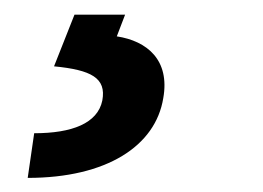

<svg xmlns="http://www.w3.org/2000/svg" viewBox="-20 -23 361 264"><path d="M82.4 -2.8 54.3 68.2C105.5 73.2 126.4 84.2 120.7 115.1C114.3 146.7 78.8 160.2 27 160.2L18.1 221.6C126.8 221.6 193.9 177.6 204.5 111.9C213.8 59.7 182.5 33.4 140.6 27L152 -2.8Z"/></svg>

Font: Magic Ui Pro Semi Bold
Style: Italic
Weight: 600
Italic angle: -9.39999°
Designer: Stefan Endress, Andreas Faust
Version: Version 1.000;FEAKit 1.0